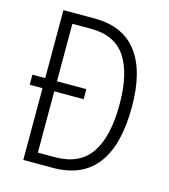

<svg xmlns="http://www.w3.org/2000/svg" viewBox="-107 -799 777 884"><g transform="rotate(15 281.0 -357.0)"><path d="M236 -714Q370 -714 438 -625Q506 -536 506 -365Q506 -184 436.5 -92Q367 0 227 0H86V-342H25V-390H86V-714ZM231 -664H142V-390H282V-342H142V-50H224Q340 -50 394 -128.5Q448 -207 448 -362Q448 -510 396 -587Q344 -664 231 -664Z"/></g></svg>

Font: Noto Sans Tamil Condensed Light
Style: Regular
Weight: 300
Width: 3
Designer: Jelle Bosma - Monotype Design Team
Foundry: Monotype Imaging Inc.
Version: Version 2.004; ttfautohint (v1.8.4.7-5d5b)